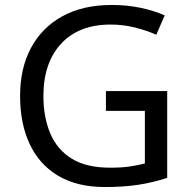

<svg xmlns="http://www.w3.org/2000/svg" viewBox="-20 -744 768 774"><path d="M407 -377H654V-27Q596 -8 537 1Q478 10 403 10Q292 10 216 -34.5Q140 -79 100.5 -161.5Q61 -244 61 -357Q61 -469 105 -551Q149 -633 231.5 -678.5Q314 -724 431 -724Q491 -724 544.5 -713Q598 -702 644 -682L610 -604Q572 -621 524.5 -633Q477 -645 426 -645Q298 -645 226.5 -568Q155 -491 155 -357Q155 -272 182.5 -206.5Q210 -141 269 -104.5Q328 -68 424 -68Q471 -68 504 -73Q537 -78 564 -85V-297H407Z"/></svg>

Font: Noto Sans Tagalog
Style: Regular
Weight: 400
Designer: Monotype Design Team
Foundry: Monotype Imaging Inc.
Version: Version 2.001; ttfautohint (v1.8.4.7-5d5b)